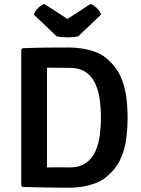

<svg xmlns="http://www.w3.org/2000/svg" viewBox="-20 -922 696 948"><path d="M610 -341.5Q610 -283 602.2 -229.2Q594.5 -175.5 571.2 -129Q548 -82.5 501.5 -45.5Q479.5 -27.5 448 -16.2Q416.5 -5 383.8 0Q351 5 324 5Q261.5 5 209.2 3.8Q157 2.5 91.5 1L85 -5.5V-677.5L91.5 -684Q156.5 -686.5 209 -687Q261.5 -687.5 324 -687.5Q351 -687.5 384 -682.5Q417 -677.5 448.2 -666.5Q479.5 -655.5 501.5 -637.5Q547.5 -600.5 570.8 -553.8Q594 -507 602 -453.2Q610 -399.5 610 -341.5ZM478.5 -341.5Q478.5 -384 473 -427Q467.5 -470 451.8 -506.2Q436 -542.5 405 -564.8Q374 -587 323.5 -587Q294.5 -587 268.8 -587.2Q243 -587.5 212 -588V-95.5Q243 -96 268.8 -95.8Q294.5 -95.5 323.5 -95.5Q374 -95.5 405 -117.8Q436 -140 451.8 -176.5Q467.5 -213 473 -256.2Q478.5 -299.5 478.5 -341.5ZM427 -902.5Q440.5 -898 456.5 -883.8Q472.5 -869.5 479 -850L366 -742.5Q343 -737.5 313 -737.5Q283 -737.5 260 -742.5L147 -850Q153.5 -869.5 169.5 -883.8Q185.5 -898 199 -902.5L313 -828.5Z"/></svg>

Font: Signika Negative SemiBold
Style: Regular
Weight: 600
Designer: Anna Giedryś
Foundry: Anna Giedryś
Version: Version 2.000; ttfautohint (v1.8.3) -l 8 -r 50 -G 200 -x 9 -